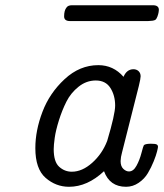

<svg xmlns="http://www.w3.org/2000/svg" viewBox="-20 -715 632 740"><path d="M116.2 -144Q116.2 -211.9 143.6 -283.9Q170.9 -356 229 -409.9Q287.1 -463.9 358.9 -463.9Q417 -463.9 456.1 -418.9Q468.3 -447.8 494.1 -448.2Q506.3 -448.2 514.2 -440.7Q522 -433.1 522 -420.9Q522 -412.1 515.1 -383.8L450.2 -127Q445.3 -109.9 444.8 -94.2Q444.8 -74.2 455.3 -64.2Q465.8 -54.2 477.1 -54.2Q494.1 -54.2 506.1 -76.2Q518.1 -98.1 525.1 -125Q532.2 -151.9 534.2 -154.8Q538.1 -160.6 560.1 -161.1Q578.1 -161.1 583.5 -158.4Q588.9 -155.8 588.9 -148.9Q588.9 -146 585.4 -131.6Q582 -117.2 572.5 -93.5Q563 -69.8 550 -47.9Q537.1 -25.9 514.6 -10.5Q492.2 4.9 465.8 4.9Q402.8 4.9 380.9 -55.2Q316.9 4.9 246.1 4.9Q195.3 4.9 155.8 -29.5Q116.2 -64 116.2 -144ZM187 -140.1Q187 -91.3 208 -72.3Q229 -53.2 256.8 -53.2Q296.9 -53.2 335.4 -87.6Q374 -122.1 393.1 -171.9Q423.8 -274.9 423.8 -308.1Q423.8 -347.2 405.5 -376Q387.2 -404.8 349.1 -404.8Q313 -404.8 283 -380.9Q252.9 -356.9 236.1 -323.5Q219.2 -290 207 -251Q194.8 -211.9 190.9 -183.6Q187 -155.3 187 -140.1ZM227.1 -651.9Q227.1 -674.8 236.3 -686Q242.2 -694.8 257.3 -694.8H569.3Q592.3 -694.8 592.3 -676.8Q592.3 -674.8 591.3 -668Q590.3 -661.1 586.7 -651.1Q583 -641.1 578.1 -638.2Q571.3 -634.3 550.3 -633.8H250Q227.1 -633.8 227.1 -651.9Z"/></svg>

Font: CMU Concrete
Style: Italic
Weight: 500
Italic angle: -14.04°
Version: Version 0.7.0